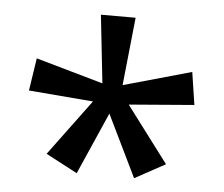

<svg xmlns="http://www.w3.org/2000/svg" viewBox="-40 -805 631 540"><g transform="rotate(5 275.5 -535.0)"><path d="M322 -760 302 -568 494 -622 508 -530 324 -515 443 -357 357 -310 272 -485 195 -310 106 -357 223 -515 41 -530 55 -622 245 -568 224 -760Z"/></g></svg>

Font: ing115
Style: Regular
Weight: 400
Designer: Monotype Design Team
Foundry: Monotype Imaging Inc.
Version: Version 2.013